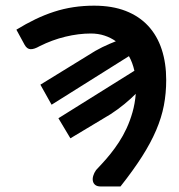

<svg xmlns="http://www.w3.org/2000/svg" viewBox="-20 -510 642 687"><path d="M124.5 -207 294.4 -311.5Q320.3 -328.6 345.9 -341.1Q371.6 -353.5 394.5 -362.3Q376 -375.5 353.5 -382.8Q331.1 -390.1 304.7 -390.1Q261.2 -390.1 213.9 -378.7Q166.5 -367.2 121.6 -344.7Q102.1 -333.5 89.4 -334Q76.7 -334.5 68.4 -349.1L38.6 -403.8Q72.8 -424.8 106.2 -440.9Q139.6 -457 173.6 -468Q207.5 -479 243.2 -484.4Q278.8 -489.7 316.9 -489.7Q381.3 -489.7 429.7 -470.9Q478 -452.1 510.3 -417.2Q542.5 -382.3 558.6 -333.3Q574.7 -284.2 574.7 -223.6Q574.7 -176.3 566.4 -132.8Q558.1 -89.4 538.8 -44.2Q519.5 1 488.3 50Q457 99.1 411.1 157.2H340.3Q328.1 157.2 321.3 152.1Q314.5 147 312.5 138.4Q310.5 129.9 313.5 119.4Q316.4 108.9 323.7 98.6Q333.5 87.9 347.2 73.2Q360.8 58.6 375.7 40Q390.6 21.5 405.5 -1.2Q420.4 -23.9 432.9 -50.8Q445.3 -77.6 454.1 -108.4Q462.9 -139.2 465.8 -174.3Q447.8 -156.2 425.3 -137.7Q402.8 -119.1 376 -101.6L231.9 -15.1L189 -86.9L460.9 -256.8Q454.1 -286.6 441.4 -309.1L164.6 -135.3Z"/></svg>

Font: Carlito
Style: Bold Italic
Weight: 700
Italic angle: -7°
Designer: Lukasz Dziedzic
Foundry: tyPoland Lukasz Dziedzic
Version: Version 1.104